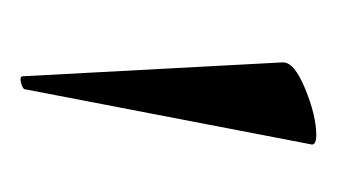

<svg xmlns="http://www.w3.org/2000/svg" viewBox="-88 -592 317 180"><g transform="rotate(90 70.0 -501.5)"><path d="M38 -608Q37 -619 62.5 -629.5Q88 -640 106 -640Q115 -640 115 -636L63 -366Q61 -364 56 -363Q51 -362 51 -365Z"/></g></svg>

Font: Cormorant Upright
Style: Regular
Weight: 400
Designer: Christian Thalmann (Catharsis Fonts)
Foundry: Catharsis Fonts
Version: Version 3.302